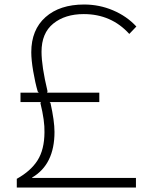

<svg xmlns="http://www.w3.org/2000/svg" viewBox="-20 -840 703 860"><path d="M356.9 -819.8Q424.8 -819.8 486.3 -793.7Q547.9 -767.6 590.8 -721.2L559.1 -688Q478.5 -776.9 355 -776.9Q271.5 -776.9 218.8 -734.4Q166 -691.9 166 -607.9Q166 -543.5 192.9 -431.2L190.9 -424.8H424.8V-382.8H202.1L206.1 -378.9Q224.1 -297.9 224.1 -249Q224.1 -103.5 124 -44.9V-43H588.9V0H55.2V-39.1Q117.7 -73.7 148.2 -121.8Q178.7 -169.9 179.2 -247.1Q180.7 -298.3 161.1 -377.9L163.1 -382.8H71.8V-424.8H153.8L148.9 -430.2Q137.2 -470.7 128.7 -521Q120.1 -571.3 120.1 -606Q120.1 -706.5 183.8 -763.2Q247.6 -819.8 356.9 -819.8Z"/></svg>

Font: Sinkin Sans 200 X Light
Style: Regular
Weight: 200
Designer: Keith Bates
Foundry: K-Type
Version: Sinkin Sans (version 1.0)  by Keith Bates   •   © 2014   www